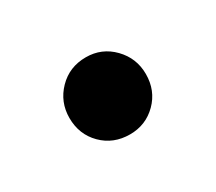

<svg xmlns="http://www.w3.org/2000/svg" viewBox="-44 -526 306 272"><g transform="rotate(-30 108.5 -390.0)"><path d="M109 -453Q135 -453 153 -434.5Q171 -416 171 -390Q171 -363 153 -345Q135 -327 109 -327Q82 -327 64 -345Q46 -363 46 -390Q46 -416 64 -434.5Q82 -453 109 -453Z"/></g></svg>

Font: GFS Solomos
Style: Regular
Weight: 400
Designer: George D. Matthiopoulos
Foundry: George D. Matthiopoulos
Version: Version 1.000